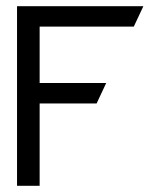

<svg xmlns="http://www.w3.org/2000/svg" viewBox="-20 -600 510 620"><path d="M35 0H108V-266H292L323 -332H108V-514H412L443 -580H35Z"/></svg>

Font: Charger Sport
Style: Regular
Weight: 400
Designer: Jasper
Foundry: Cannot Into Space Fonts
Version: Version 1.1